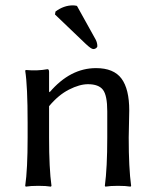

<svg xmlns="http://www.w3.org/2000/svg" viewBox="-20 -693 579 716"><path d="M267 -671 337 -545Q343 -533 343 -521Q343 -517 338.5 -513.5Q334 -510 328 -510Q320 -510 299 -530L185 -639L187 -650Q218 -673 252 -673Q259 -673 267 -671ZM460 -180Q460 -66 469 0L467 3Q449 0 420 0Q391 0 373 3L371 0Q380 -67 380 -180V-278Q380 -337 364 -358Q348 -379 308 -379Q277 -379 237.5 -359Q198 -339 163 -297V-180Q163 -64 172 0L170 3Q152 0 123 0Q94 0 76 3L74 0Q83 -61 83 -180V-235Q83 -373 74 -429L76 -432Q120 -428 157 -435Q163 -435 163 -425V-352L165 -349Q242 -439 338 -439Q404 -439 433 -400Q462 -361 462 -281Q462 -265 461 -230.5Q460 -196 460 -180Z"/></svg>

Font: Libertinus Sans
Style: Regular
Weight: 400
Designer: Philipp H. Poll
Foundry: Khaled Hosny
Version: Version 6.1